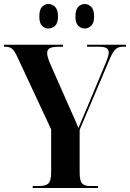

<svg xmlns="http://www.w3.org/2000/svg" viewBox="-20 -937 648 957"><path d="M143 0V-10H177Q208 -10 221.5 -23Q235 -36 235 -79V-292L67 -652Q53 -683 40.5 -693.5Q28 -704 8 -704H0V-714H294V-704H276Q242 -704 228.5 -697Q215 -690 215 -673Q215 -655 229 -622L329 -395Q340 -371 350 -348.5Q360 -326 371 -299Q380 -322 391 -347Q402 -372 412 -396L503 -614Q522 -658 522 -675Q522 -690 511 -697Q500 -704 474 -704H414V-714H608V-704H593Q570 -704 557 -692.5Q544 -681 530 -650L377 -290V-79Q377 -36 389 -23Q401 -10 428 -10H469V0ZM403 -795Q384 -795 370 -808.5Q356 -822 356 -855Q356 -889 370 -903Q384 -917 403 -917Q420 -917 434.5 -903Q449 -889 449 -855Q449 -822 434.5 -808.5Q420 -795 403 -795ZM221 -795Q203 -795 189.5 -808.5Q176 -822 176 -855Q176 -889 189.5 -903Q203 -917 221 -917Q240 -917 254.5 -903Q269 -889 269 -855Q269 -822 254.5 -808.5Q240 -795 221 -795Z"/></svg>

Font: Noto Serif Display Condensed
Style: Bold
Weight: 700
Width: 3
Designer: Monotype Design Team
Foundry: Monotype Imaging Inc.
Version: Version 2.009